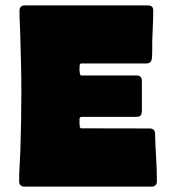

<svg xmlns="http://www.w3.org/2000/svg" viewBox="-20 -691 631 711"><path d="M52.2 -650.4Q52.2 -670.9 71.8 -670.9H528.3Q547.4 -670.9 547.4 -652.8Q547.4 -625.5 546.1 -597.9Q544.9 -570.3 543.9 -543Q543.5 -526.4 543.7 -509.3Q543.9 -492.2 542.5 -475.6Q540.5 -456.1 522.5 -456.1H281.2Q274.9 -456.1 274.7 -445.3Q274.4 -434.6 274.4 -430.7Q274.4 -427.7 275.6 -419.7Q276.9 -411.6 281.2 -411.6H485.8Q505.4 -411.6 505.4 -391.6V-278.3Q505.4 -258.3 485.8 -258.3H283.2Q274.4 -258.3 274.4 -249.5Q274.4 -240.7 274.4 -233.9Q274.4 -231 275.4 -223.4Q276.4 -215.8 281.2 -215.8L534.2 -215.3Q553.7 -215.3 554.2 -195.8Q555.2 -152.3 558.1 -108.2Q561 -64 561 -20.5Q561 0 541.5 0H70.3Q50.8 0 50.8 -20.5Q50.8 -47.4 52.5 -74Q54.2 -100.6 55.2 -127.4Q57.1 -183.6 58.1 -239.3Q59.1 -294.9 59.1 -351.1Q59.1 -401.9 57.9 -452.6Q56.6 -503.4 55.2 -553.7Q54.7 -578.1 53.5 -602.3Q52.2 -626.5 52.2 -650.4Z"/></svg>

Font: Belanosima
Style: Bold
Weight: 700
Designer: The DocRepair Project, Santiago Orozco
Foundry: Google
Version: Version 2.000